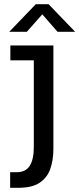

<svg xmlns="http://www.w3.org/2000/svg" viewBox="-20 -717 379 917"><path d="M28.5 180V105.5H59.5Q102.5 105.5 122 75Q141.5 44.5 141.5 -15V-429H29.5V-500H235V-5.5Q235 45 221 87.2Q207 129.5 170.8 154.8Q134.5 180 67.5 180ZM24 -565 151 -697H212L339 -565H255L182 -648.5L108 -565Z"/></svg>

Font: Trispace Condensed
Style: Regular
Weight: 400
Width: 3
Designer: Tyler Finck
Foundry: Etcetera Type Company
Version: Version 1.210; ttfautohint (v1.8.3)